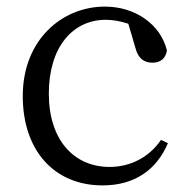

<svg xmlns="http://www.w3.org/2000/svg" viewBox="-20 -548 569 582"><path d="M468 -124C432 -71 375 -42 312 -42C204 -42 128 -124 128 -264C128 -405 200 -488 301 -488C322 -488 345 -484 369 -476L391 -401C398 -376 412 -358 442 -358C466 -358 482 -370 486 -395C467 -474 390 -528 298 -528C168 -528 49 -427 49 -257C49 -91 145 14 291 14C389 14 455 -34 489 -114Z"/></svg>

Font: Noto Serif CJK JP
Style: Regular
Weight: 400
Designer: Ryoko NISHIZUKA 西塚涼子 (kana & ideographs); Frank Grießhammer (Latin, Greek & Cyrillic); Wenlong ZHANG 张文龙 (bopomofo); San
Foundry: Adobe Systems Incorporated
Version: Version 1.000;PS 1;hotconv 16.6.53;makeotf.lib2.5.65590